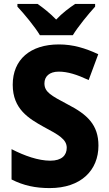

<svg xmlns="http://www.w3.org/2000/svg" viewBox="-20 -1044 557 981"><path d="M184 -864H352C378 -907 433 -974 466 -1010V-1024H364C333 -1003 299 -978 267 -944C235 -977 202 -1003 172 -1024H69V-1010C103 -974 159 -906 184 -864ZM483 -300C483 -406 426 -459 327 -510C240 -556 207 -574 207 -618C207 -653 232 -678 280 -678C326 -678 373 -663 433 -635L482 -767C416 -798 353 -817 281 -817C135 -817 45 -740 45 -611C45 -486 128 -438 203 -396C280 -355 321 -332 321 -289C321 -251 296 -223 237 -223C176 -223 105 -248 39 -282V-127C100 -96 161 -83 234 -83C394 -83 483 -174 483 -300Z"/></svg>

Font: Noto Sans Kannada UI SemiCondensed ExtraBold
Style: Regular
Weight: 800
Width: 4
Designer: Jelle Bosma - Monotype Design Team
Foundry: Monotype Imaging Inc.
Version: Version 2.005